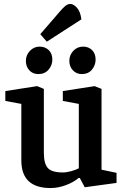

<svg xmlns="http://www.w3.org/2000/svg" viewBox="-20 -941 625 972"><path d="M236 11Q162 11 125 -24Q88 -59 88 -129V-415L7 -430V-480L168 -505L202 -491V-168Q202 -113 222 -90.5Q242 -68 298 -68Q317 -68 340.5 -74.5Q364 -81 379 -89V-415L298 -430V-480L459 -505L494 -491V-82L570 -66V-15L409 7L384 -40H378Q352 -18 313 -3.5Q274 11 236 11ZM394 -566Q367 -566 349 -585Q331 -604 331 -633Q331 -662 351 -683.5Q371 -705 401 -705Q428 -705 446 -687.5Q464 -670 464 -639Q464 -611 445.5 -588.5Q427 -566 394 -566ZM174 -566Q146 -566 128.5 -585Q111 -604 111 -633Q111 -662 131.5 -683.5Q152 -705 181 -705Q208 -705 226.5 -687.5Q245 -670 245 -639Q245 -611 226 -588.5Q207 -566 174 -566ZM217 -730 184 -768 285 -885Q297 -899 309 -909.5Q321 -920 334 -921Q351 -922 369 -902.5Q387 -883 392 -843Z"/></svg>

Font: Faustina SemiBold
Style: Regular
Weight: 600
Designer: Alfonso Garcia
Foundry: http://www.omnibus-type.com
Version: Version 1.200